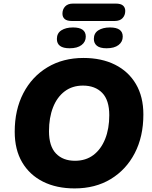

<svg xmlns="http://www.w3.org/2000/svg" viewBox="-20 -1039 847 1070"><path d="M396 11Q295 11 220 -26.5Q145 -64 103.5 -134.5Q62 -205 62 -305Q62 -427 110 -519.5Q158 -612 244.5 -664Q331 -716 445 -716Q546 -716 621 -678.5Q696 -641 737.5 -570.5Q779 -500 779 -401Q779 -278 731 -185.5Q683 -93 597 -41Q511 11 396 11ZM398 -143Q458 -143 500.5 -175Q543 -207 566 -264.5Q589 -322 589 -397Q589 -481 549.5 -521.5Q510 -562 442 -562Q383 -562 340.5 -530Q298 -498 275.5 -440.5Q253 -383 253 -308Q253 -224 292 -183.5Q331 -143 398 -143ZM381 -922Q353 -922 340.5 -933Q328 -944 328 -963Q328 -987 343 -1003Q358 -1019 387 -1019H625Q653 -1019 665.5 -1008Q678 -997 678 -978Q678 -954 663 -938Q648 -922 619 -922ZM368 -770Q297 -770 297 -822Q297 -854 322 -870Q347 -886 387 -886Q458 -886 458 -835Q458 -806 434.5 -788Q411 -770 368 -770ZM574 -770Q537 -770 520 -784Q503 -798 503 -822Q503 -854 528 -870Q553 -886 593 -886Q664 -886 664 -835Q664 -806 640.5 -788Q617 -770 574 -770Z"/></svg>

Font: Nunito Black
Style: Italic
Weight: 900
Italic angle: -9°
Designer: Vernon Adams
Foundry: Vernon Adams
Version: Version 3.601; ttfautohint (v1.8.2.53-6de2)